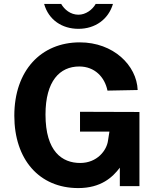

<svg xmlns="http://www.w3.org/2000/svg" viewBox="-20 -949 804 979"><path d="M556 -929H468C451 -899 417 -874 380 -874C339 -874 308 -901 292 -929H205C228 -847 297 -802 380 -802C466 -802 533 -851 556 -929ZM379 10C495 10 554 -45 591 -94V0H691V-378L388 -379V-278H538L531 -234C525 -182 475 -118 389 -118C297 -118 212 -176 212 -365C212 -536 285 -610 384 -610C463 -610 514 -556 528 -487L682 -490C677 -616 558 -733 387 -733C189 -733 53 -589 53 -359C53 -136 180 10 379 10Z"/></svg>

Font: United Sans
Style: Bold
Weight: 700
Designer: Pablo Impallari, Rodrigo Fuenzalida (Modified by Dan O. Williams)
Version: Version 1.000;PS 001.000;hotconv 1.0.88;makeotf.lib2.5.64775